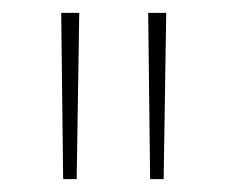

<svg xmlns="http://www.w3.org/2000/svg" viewBox="-20 -906 353 298"><path d="M78 -628 75 -886H103L99 -628ZM213 -628 210 -886H238L234 -628Z"/></svg>

Font: Noto Sans Kannada UI ExtraCondensed Thin
Style: Regular
Weight: 100
Width: 2
Designer: Jelle Bosma - Monotype Design Team
Foundry: Monotype Imaging Inc.
Version: Version 2.005; ttfautohint (v1.8.4.7-5d5b)